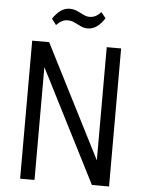

<svg xmlns="http://www.w3.org/2000/svg" viewBox="-59 -924 727 970"><g transform="rotate(5 305.0 -438.5)"><path d="M531 -700V0H444L150 -578L153 -579V0H80V-700H166L460 -122H458V-700ZM170 -819Q189 -848 210 -862.5Q231 -877 255 -877Q276 -877 292.5 -869.5Q309 -862 325.5 -853.5Q342 -845 358 -845Q374 -845 388 -852Q402 -859 416 -874L439 -845Q421 -816 399.5 -801Q378 -786 354 -786Q334 -786 317 -794.5Q300 -803 284 -810.5Q268 -818 250 -818Q235 -818 221 -811Q207 -804 193 -789Z"/></g></svg>

Font: Pathway Extreme SemiCondensed Light
Style: Regular
Weight: 300
Width: 4
Version: Version 1.001;gftools[0.9.26]